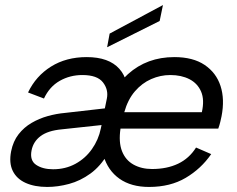

<svg xmlns="http://www.w3.org/2000/svg" viewBox="-20 -733 938 760"><path d="M570 7Q499 7 453 -25.5Q407 -58 389.5 -117Q372 -176 388 -255Q412 -373 487 -440Q562 -507 670 -507Q744 -507 790 -476Q836 -445 853 -392.5Q870 -340 857 -273Q855 -263 852 -250.5Q849 -238 844 -224H457Q449 -170 463 -134.5Q477 -99 508.5 -81.5Q540 -64 582 -64Q641 -64 685 -85Q729 -106 756 -149L816 -123Q776 -65 715 -29Q654 7 570 7ZM779 -289Q790 -338 776 -370.5Q762 -403 730 -419.5Q698 -436 654 -436Q615 -436 578.5 -420Q542 -404 514 -371.5Q486 -339 472 -289ZM415 -201 407 -125Q378 -75 338 -46Q298 -17 253.5 -5Q209 7 167 7Q117 7 81.5 -9Q46 -25 30.5 -56.5Q15 -88 24 -134Q32 -174 53.5 -201.5Q75 -229 105 -246.5Q135 -264 169 -273.5Q203 -283 237 -286L395 -304L403 -343Q410 -378 387.5 -407Q365 -436 306 -436Q257 -436 216.5 -413Q176 -390 154 -343L91 -367Q122 -432 182 -469.5Q242 -507 323 -507Q411 -507 452.5 -460.5Q494 -414 479 -338L461 -250ZM382 -238 224 -221Q170 -216 141 -194.5Q112 -173 105 -138Q97 -98 123 -80.5Q149 -63 190 -63Q239 -63 278.5 -84.5Q318 -106 344 -143Q370 -180 379 -224ZM625 -713 612 -650 404 -546 414 -600Z"/></svg>

Font: Albert Sans
Style: Italic
Weight: 400
Italic angle: -11.25°
Designer: Andreas Rasmussen
Foundry: a.Foundry
Version: Version 1.025